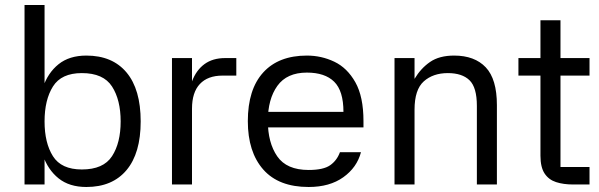

<svg xmlns="http://www.w3.org/2000/svg" viewBox="-20 -737 2394 767"><path d="M158 -717V0H78V-717ZM325 10Q257 10 214 -24.5Q171 -59 151 -118Q131 -177 131 -252Q131 -327 151 -386.5Q171 -446 214 -480.5Q257 -515 325 -515Q429 -515 485.5 -447.5Q542 -380 542 -252Q542 -125 485.5 -57.5Q429 10 325 10ZM307 -60Q393 -60 427.5 -113Q462 -166 462 -252Q462 -338 427.5 -391.5Q393 -445 307 -445Q225 -445 191.5 -391.5Q158 -338 158 -252Q158 -166 191.5 -113Q225 -60 307 -60Z M747 0H667V-505H747V-412Q764 -457 797 -481Q830 -505 879 -505H924V-435H869Q810 -435 778.5 -401.5Q747 -368 747 -303Z M1009 -290H1352Q1352 -374 1315 -410.5Q1278 -447 1206 -447Q1126 -447 1088 -394Q1050 -341 1050 -254Q1050 -167 1087.5 -112.5Q1125 -58 1213 -58Q1272 -58 1299 -77Q1326 -96 1338 -129H1422Q1406 -68 1351.5 -29Q1297 10 1213 10Q1093 10 1031.5 -60Q970 -130 970 -253Q970 -380 1031.5 -447.5Q1093 -515 1206 -515Q1264 -515 1315.5 -490.5Q1367 -466 1399.5 -408.5Q1432 -351 1432 -253V-228H1008Z M1636 0H1556V-505H1636V-422Q1661 -464 1698 -489.5Q1735 -515 1794 -515Q1876 -515 1920.5 -468Q1965 -421 1965 -317V0H1885V-314Q1885 -388 1855.5 -416.5Q1826 -445 1769 -445Q1710 -445 1673 -412Q1636 -379 1636 -299Z M2335 -435H2219V-70H2335V0H2269Q2231 0 2201.5 -9.5Q2172 -19 2155.5 -44Q2139 -69 2139 -115V-435H2051V-505H2139V-656H2219V-505H2335Z"/></svg>

Font: 42dot Sans
Style: Regular
Weight: 400
Designer: 42dot
Version: Version 1.000